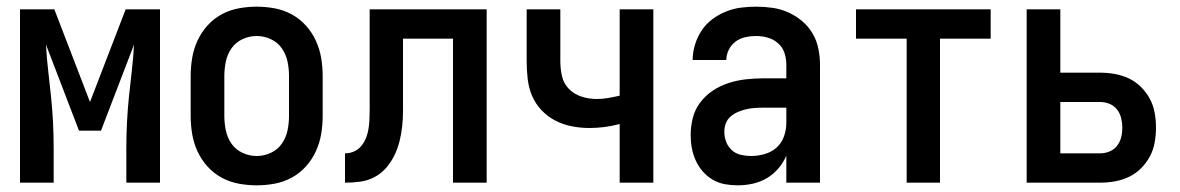

<svg xmlns="http://www.w3.org/2000/svg" viewBox="-20 -548 3540 576"><path d="M40 0V-520H143L250 -242L357 -520H460V0H359V-104Q359 -143 361 -182Q363 -221 367 -259.5Q371 -298 375.5 -336.5Q380 -375 382 -414L283 -156H217L118 -414Q120 -375 124.5 -336.5Q129 -298 133 -259.5Q137 -221 139 -182Q141 -143 141 -104V0Z M750 8Q723 8 696 3Q669 -2 645 -15Q621 -28 602.5 -48.5Q584 -69 572.5 -94Q561 -119 556.5 -146Q552 -173 552 -200V-320Q552 -347 556.5 -374Q561 -401 572.5 -426Q584 -451 602.5 -471.5Q621 -492 645 -505Q669 -518 696 -523Q723 -528 750 -528Q777 -528 804 -523Q831 -518 855 -505Q879 -492 897.5 -471.5Q916 -451 927.5 -426Q939 -401 943.5 -374Q948 -347 948 -320V-200Q948 -173 943.5 -146Q939 -119 927.5 -94Q916 -69 897.5 -48.5Q879 -28 855 -15Q831 -2 804 3Q777 8 750 8ZM750 -80Q772 -80 792.5 -89.5Q813 -99 825.5 -117Q838 -135 842.5 -156.5Q847 -178 847 -200V-320Q847 -342 842.5 -363.5Q838 -385 825.5 -403Q813 -421 792.5 -430.5Q772 -440 750 -440Q728 -440 707.5 -430.5Q687 -421 674.5 -403Q662 -385 657.5 -363.5Q653 -342 653 -320V-200Q653 -178 657.5 -156.5Q662 -135 674.5 -117Q687 -99 707.5 -89.5Q728 -80 750 -80Z M1015 0V-88Q1030 -88 1043 -94Q1056 -100 1065 -111.5Q1074 -123 1079 -136.5Q1084 -150 1086 -164.5Q1088 -179 1088.5 -193.5Q1089 -208 1089 -223Q1089 -225 1089 -227.5Q1089 -230 1089 -232Q1089 -239 1089 -246.5Q1089 -254 1089 -261V-520H1440V0H1339V-432H1189V-259Q1189 -237 1189 -214Q1189 -191 1186.5 -168.5Q1184 -146 1178.5 -124Q1173 -102 1163 -81.5Q1153 -61 1138 -44Q1123 -27 1103 -16.5Q1083 -6 1060.5 -3Q1038 0 1015 0Z M1839 0V-176Q1817 -170 1794 -167Q1771 -164 1748 -164Q1722 -164 1696 -169Q1670 -174 1646.5 -186Q1623 -198 1604.5 -217.5Q1586 -237 1576 -261Q1566 -285 1563 -311.5Q1560 -338 1560 -364V-520H1661V-364Q1661 -342 1666 -319.5Q1671 -297 1687 -281Q1703 -265 1725 -258Q1747 -251 1770 -251Q1787 -251 1804.5 -254Q1822 -257 1839 -261V-520H1940V0Z M2193 8Q2174 8 2154.5 4.5Q2135 1 2118 -9Q2101 -19 2088 -34Q2075 -49 2067 -67Q2059 -85 2055.5 -104Q2052 -123 2052 -143Q2052 -169 2058.5 -194.5Q2065 -220 2081 -241Q2097 -262 2119 -276.5Q2141 -291 2166 -299Q2191 -307 2217 -310Q2243 -313 2269 -313H2339V-354Q2339 -372 2333.5 -389Q2328 -406 2314.5 -418Q2301 -430 2283.5 -435Q2266 -440 2249 -440Q2232 -440 2216 -436.5Q2200 -433 2187 -423.5Q2174 -414 2166.5 -399Q2159 -384 2159 -368Q2159 -368 2159 -368Q2159 -368 2159 -368H2058Q2058 -368 2058 -368Q2058 -368 2058 -368Q2058 -391 2065 -414Q2072 -437 2085 -456.5Q2098 -476 2116.5 -490Q2135 -504 2157 -513Q2179 -522 2202 -525Q2225 -528 2249 -528Q2273 -528 2297.5 -524.5Q2322 -521 2344.5 -511Q2367 -501 2386 -485Q2405 -469 2417.5 -448Q2430 -427 2435 -402.5Q2440 -378 2440 -354V0H2339V-81Q2330 -60 2315 -42.5Q2300 -25 2280.5 -13.5Q2261 -2 2238.5 3Q2216 8 2193 8ZM2233 -80Q2254 -80 2274.5 -86Q2295 -92 2310 -105.5Q2325 -119 2332 -139Q2339 -159 2339 -180V-225H2269Q2256 -225 2243 -224Q2230 -223 2217.5 -220Q2205 -217 2193.5 -212Q2182 -207 2172 -198.5Q2162 -190 2157.5 -178Q2153 -166 2153 -153Q2153 -137 2158.5 -122.5Q2164 -108 2175.5 -97.5Q2187 -87 2202.5 -83.5Q2218 -80 2233 -80Z M2700 0V-432H2548V-520H2952V-432H2800V0Z M3060 0V-520H3161V-330H3280Q3303 -330 3325 -326Q3347 -322 3367 -312.5Q3387 -303 3403 -287Q3419 -271 3429.5 -251.5Q3440 -232 3444 -209.5Q3448 -187 3448 -165Q3448 -143 3444 -120.5Q3440 -98 3429.5 -78.5Q3419 -59 3403 -43Q3387 -27 3367 -17.5Q3347 -8 3325 -4Q3303 0 3280 0ZM3280 -88Q3295 -88 3308.5 -93.5Q3322 -99 3331 -110.5Q3340 -122 3343.5 -136Q3347 -150 3347 -165Q3347 -179 3343.5 -193.5Q3340 -208 3331 -219.5Q3322 -231 3308.5 -236.5Q3295 -242 3280 -242H3161V-88Z"/></svg>

Font: Iosevka SS04 Semibold
Style: Regular
Weight: 600
Monospace: yes
Designer: Belleve Invis
Foundry: Belleve Invis
Version: Version 19.0.0; ttfautohint (v1.8.4)